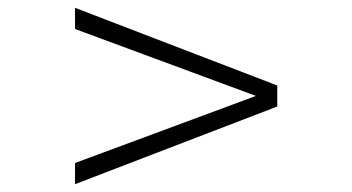

<svg xmlns="http://www.w3.org/2000/svg" viewBox="-20 -509 910 496"><path d="M696.3 -233.9 173.8 -33.2V-87.9L641.1 -261.2L173.8 -434.1V-488.8L696.3 -288.1Z"/></svg>

Font: Scheherazade New Rohingya
Style: Regular
Weight: 400
Designer: SIL International
Foundry: SIL International
Version: Version 3.000 ; LngRng